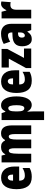

<svg xmlns="http://www.w3.org/2000/svg" viewBox="1350 -1952 843 3582"><g transform="rotate(-90 1771.0 -161.5)"><path d="M246 -562Q345 -562 400 -497Q455 -432 455 -310V-225H191Q191 -170 214 -144.5Q237 -119 285 -119Q323 -119 356 -129Q389 -139 427 -162V-30Q391 -9 350 0.5Q309 10 261 10Q141 10 86.5 -63Q32 -136 32 -274Q32 -413 86 -487.5Q140 -562 246 -562ZM250 -437Q225 -437 208 -415Q191 -393 191 -339H305Q305 -392 290 -414.5Q275 -437 250 -437Z M1074 -563Q1222 -563 1222 -360V0H1060V-307Q1060 -419 1016 -419Q982 -419 970 -381.5Q958 -344 958 -264V0H796V-307Q796 -419 753 -419Q719 -419 706.5 -379Q694 -339 694 -248V0H532V-553H659L677 -485H686Q702 -523 737 -543Q772 -563 820 -563Q869 -563 897.5 -542.5Q926 -522 939 -490H950Q969 -525 999.5 -544Q1030 -563 1074 -563Z M1599 -563Q1676 -563 1719.5 -486Q1763 -409 1763 -275Q1763 -142 1720 -66Q1677 10 1603 10Q1566 10 1536 -9Q1506 -28 1483 -71H1478Q1480 -34 1481.5 -7.5Q1483 19 1483 35V240H1321V-553H1451L1475 -482H1483Q1511 -533 1536.5 -548Q1562 -563 1599 -563ZM1545 -428Q1512 -428 1497.5 -395.5Q1483 -363 1483 -288V-256Q1483 -190 1497.5 -159.5Q1512 -129 1544 -129Q1599 -129 1599 -273Q1599 -428 1545 -428Z M2041 -562Q2140 -562 2195 -497Q2250 -432 2250 -310V-225H1986Q1986 -170 2009 -144.5Q2032 -119 2080 -119Q2118 -119 2151 -129Q2184 -139 2222 -162V-30Q2186 -9 2145 0.5Q2104 10 2056 10Q1936 10 1881.5 -63Q1827 -136 1827 -274Q1827 -413 1881 -487.5Q1935 -562 2041 -562ZM2045 -437Q2020 -437 2003 -415Q1986 -393 1986 -339H2100Q2100 -392 2085 -414.5Q2070 -437 2045 -437Z M2656 0H2292V-98L2467 -418H2302V-553H2648V-446L2481 -135H2656Z M2939 -563Q3022 -563 3070 -513.5Q3118 -464 3118 -363V0H3001L2974 -73H2971Q2944 -31 2912.5 -10.5Q2881 10 2829 10Q2782 10 2753 -16Q2724 -42 2711 -83Q2698 -124 2698 -169Q2698 -258 2745.5 -301.5Q2793 -345 2884 -349L2956 -352V-366Q2956 -434 2903 -434Q2856 -434 2784 -393L2742 -513Q2783 -537 2832.5 -550Q2882 -563 2939 -563ZM2926 -245Q2860 -242 2860 -176Q2860 -119 2899 -119Q2923 -119 2939.5 -141Q2956 -163 2956 -198V-247Z M3489 -563Q3499 -563 3509 -562Q3519 -561 3534 -557L3521 -383Q3502 -389 3471 -389Q3423 -389 3401.5 -360.5Q3380 -332 3380 -278V0H3218V-553H3342L3365 -465H3373Q3383 -488 3399.5 -510.5Q3416 -533 3439 -548Q3462 -563 3489 -563Z"/></g></svg>

Font: Noto Sans Khmer UI ExtraCondensed Black
Style: Regular
Weight: 900
Width: 2
Designer: Danh Hong and the Monotype Design Team
Foundry: Monotype Imaging Inc.
Version: Version 2.002; ttfautohint (v1.8.4.7-5d5b)